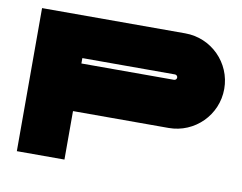

<svg xmlns="http://www.w3.org/2000/svg" viewBox="-63 -601 864 685"><g transform="rotate(10 369.5 -259.0)"><path d="M37 -518.3V0H209.5V-175.6H555.9C650.5 -175.6 727.2 -252.3 727.2 -346.9C727.2 -441.6 650.5 -518.3 555.9 -518.3ZM545 -348.1H209.5V-367.6H545C550.4 -367.6 554.8 -363.2 554.8 -357.8C554.8 -352.4 550.4 -348.1 545 -348.1Z"/></g></svg>

Font: JUMBOTRON
Style: Regular
Weight: 400
Designer: Ian Langley
Foundry: Ian Langley
Version: Version 1.005;Fontself Maker 3.5.8